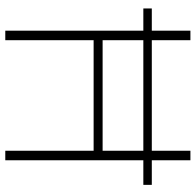

<svg xmlns="http://www.w3.org/2000/svg" viewBox="-27 -713 740 726"><g transform="rotate(90 343.0 -350.0)"><path d="M679 -522H586V0H550V-334H132V0H96V-522H12V-554H96V-700H132V-554H550V-700H586V-554H679ZM550 -522H132V-368H550Z"/></g></svg>

Font: Cairo ExtraLight
Style: Regular
Weight: 275
Designer: Mohamed Gaber, Accademia di Belle Arti di Urbino and others
Foundry: Kief Type Foundry, Accademia di Belle Arti di Urbino and others
Version: Version 3.011